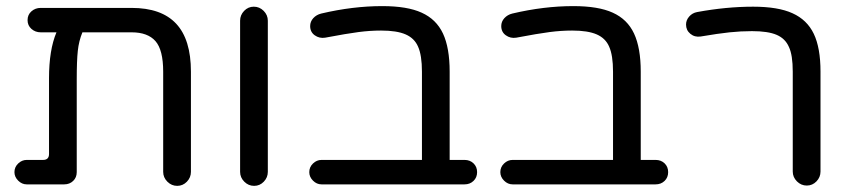

<svg xmlns="http://www.w3.org/2000/svg" viewBox="-20 -603 2785 629"><path d="M605.5 -368.2V-40Q605.5 -21.5 592.3 -7.8Q579.1 5.9 560.5 5.9Q542 5.9 528.3 -7.8Q514.6 -21.5 514.6 -40V-368.2Q514.6 -439.5 489.3 -468.3Q463.9 -497.1 411.1 -497.1H250Q238.3 -468.8 234.9 -436.5Q231.4 -404.3 231.4 -342.8V-39.1Q231.4 -21.5 219.7 -10.3Q208 1 190.4 1H67.4Q51.8 1 39.6 -11.2Q27.3 -23.4 27.3 -39.1Q27.3 -55.7 39.6 -67.4Q51.8 -79.1 67.4 -79.1H121.1Q140.6 -79.1 140.6 -98.6V-346.7Q140.6 -439.5 165 -497.1H113.3Q95.7 -497.1 83 -508.3Q70.3 -519.5 70.3 -537.1Q70.3 -554.7 83 -565.9Q95.7 -577.1 113.3 -577.1H411.1Q508.8 -577.1 557.1 -525.4Q605.5 -473.6 605.5 -368.2Z M766.6 -40V-535.2Q766.6 -553.7 779.8 -567.4Q793 -581.1 811.5 -581.1Q830.1 -581.1 843.8 -567.4Q857.4 -553.7 857.4 -535.2V-40Q857.4 -21.5 844.2 -7.8Q831.1 5.9 812.5 5.9Q793.9 5.9 780.3 -7.8Q766.6 -21.5 766.6 -40Z M1543 -39.1Q1543 -21.5 1531.2 -10.3Q1519.5 1 1502 1H1033.2Q1017.6 1 1005.4 -11.2Q993.2 -23.4 993.2 -39.1Q993.2 -55.7 1005.4 -67.4Q1017.6 -79.1 1033.2 -79.1H1362.3V-368.2Q1362.3 -421.9 1349.6 -450.2Q1337.9 -477.5 1309.1 -490.2Q1280.3 -502.9 1228.5 -502.9Q1192.4 -502.9 1154.8 -498Q1117.2 -493.2 1044.9 -479.5Q1026.4 -476.6 1011.2 -487.3Q996.1 -498 996.1 -517.6Q996.1 -532.2 1006.3 -543.5Q1016.6 -554.7 1032.2 -558.6Q1135.7 -583 1232.4 -583Q1314.5 -583 1361.3 -561.5Q1409.2 -540 1431.2 -493.2Q1453.1 -446.3 1453.1 -368.2V-79.1H1502Q1519.5 -79.1 1531.2 -67.9Q1543 -56.6 1543 -39.1Z M2168.9 -39.1Q2168.9 -21.5 2157.2 -10.3Q2145.5 1 2127.9 1H1659.2Q1643.6 1 1631.3 -11.2Q1619.1 -23.4 1619.1 -39.1Q1619.1 -55.7 1631.3 -67.4Q1643.6 -79.1 1659.2 -79.1H1988.3V-368.2Q1988.3 -421.9 1975.6 -450.2Q1963.9 -477.5 1935.1 -490.2Q1906.2 -502.9 1854.5 -502.9Q1818.4 -502.9 1780.8 -498Q1743.2 -493.2 1670.9 -479.5Q1652.3 -476.6 1637.2 -487.3Q1622.1 -498 1622.1 -517.6Q1622.1 -532.2 1632.3 -543.5Q1642.6 -554.7 1658.2 -558.6Q1761.7 -583 1858.4 -583Q1940.4 -583 1987.3 -561.5Q2035.2 -540 2057.1 -493.2Q2079.1 -446.3 2079.1 -368.2V-79.1H2127.9Q2145.5 -79.1 2157.2 -67.9Q2168.9 -56.6 2168.9 -39.1Z M2577.1 -41V-368.2Q2577.1 -422.9 2564.5 -449.2Q2552.7 -476.6 2524.4 -488.8Q2496.1 -501 2443.4 -501Q2407.2 -501 2370.1 -497.1Q2333 -493.2 2275.4 -483.4Q2255.9 -480.5 2241.7 -492.2Q2227.5 -503.9 2227.5 -522.5Q2227.5 -537.1 2237.8 -548.8Q2248 -560.5 2263.7 -563.5Q2359.4 -581.1 2447.3 -581.1Q2529.3 -581.1 2576.2 -559.6Q2624 -538.1 2646 -492.2Q2668 -446.3 2668 -368.2V-41Q2668 -22.5 2654.8 -8.8Q2641.6 4.9 2623 4.9Q2604.5 4.9 2590.8 -8.8Q2577.1 -22.5 2577.1 -41Z"/></svg>

Font: jf-openhuninn-1.1
Style: Regular
Weight: 400
Designer: [Kosugi Maru]
      Designed by Motoya company      

      [Varela Round]
      Joe Prince(Latin component); Avraham Co
Foundry: justfont CO.,LTD.
Version: 1.1